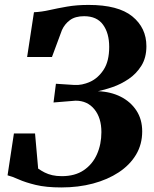

<svg xmlns="http://www.w3.org/2000/svg" viewBox="-20 -772 642 800"><path d="M235.5 9Q172 9 128.8 -1.5Q85.5 -12 57.8 -24.5Q30 -37 11.5 -41.5L38 -216H126L139 -69.5Q152 -60.5 166.2 -53.2Q180.5 -46 198 -42Q215.5 -38 237.5 -38Q292.5 -38 329 -62.8Q365.5 -87.5 384 -129.2Q402.5 -171 402.5 -221.5Q402.5 -281 373.2 -316.8Q344 -352.5 295 -352.5L203 -345L213 -423L289.5 -418Q321.5 -416 355 -431Q388.5 -446 411.8 -481.5Q435 -517 435 -576.5Q435 -634 409.2 -669.2Q383.5 -704.5 330.5 -704.5Q293.5 -704.5 271.5 -688.2Q249.5 -672 238 -646.5L196.5 -534.5H93L121.5 -721Q153 -722.5 186.2 -730Q219.5 -737.5 259.5 -744.5Q299.5 -751.5 349.5 -751.5Q472.5 -751.5 531.2 -703.8Q590 -656 590 -579.5Q590 -531.5 569 -498Q548 -464.5 516.2 -443Q484.5 -421.5 450 -409.5Q415.5 -397.5 388 -392Q441.5 -390 483 -369Q524.5 -348 548.5 -311.2Q572.5 -274.5 572.5 -224.5Q572.5 -170.5 546.8 -127.5Q521 -84.5 474.8 -54Q428.5 -23.5 367.5 -7.2Q306.5 9 235.5 9Z"/></svg>

Font: Merriweather 72pt ExtraBold
Style: Italic
Weight: 800
Italic angle: -7.8°
Version: Version 2.101